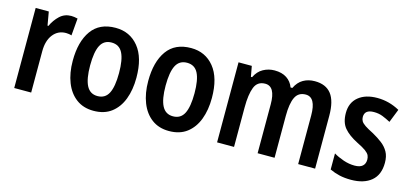

<svg xmlns="http://www.w3.org/2000/svg" viewBox="-54 -994 2678 1258"><g transform="rotate(15 1285.5 -364.5)"><path d="M307 -646Q316 -646 327.5 -644.5Q339 -643 351 -640L341 -523Q333 -526 321.5 -527.5Q310 -529 303 -529Q249 -529 216 -487Q183 -445 183 -373V-93H68V-636H157L173 -544H179Q198 -586 230 -616Q262 -646 307 -646Z M824 -365Q824 -283 800 -219.5Q776 -156 728 -119.5Q680 -83 607 -83Q538 -83 490 -119Q442 -155 417 -218.5Q392 -282 392 -365Q392 -495 446 -570.5Q500 -646 609 -646Q706 -646 765 -573.5Q824 -501 824 -365ZM510 -365Q510 -274 533.5 -228.5Q557 -183 608 -183Q660 -183 683 -228Q706 -273 706 -365Q706 -456 683 -501Q660 -546 608 -546Q556 -546 533 -501.5Q510 -457 510 -365Z M1336 -365Q1336 -283 1312 -219.5Q1288 -156 1240 -119.5Q1192 -83 1119 -83Q1050 -83 1002 -119Q954 -155 929 -218.5Q904 -282 904 -365Q904 -495 958 -570.5Q1012 -646 1121 -646Q1218 -646 1277 -573.5Q1336 -501 1336 -365ZM1022 -365Q1022 -274 1045.5 -228.5Q1069 -183 1120 -183Q1172 -183 1195 -228Q1218 -273 1218 -365Q1218 -456 1195 -501Q1172 -546 1120 -546Q1068 -546 1045 -501.5Q1022 -457 1022 -365Z M1960 -646Q2035 -646 2072 -598.5Q2109 -551 2109 -451V-93H1994V-423Q1994 -546 1925 -546Q1875 -546 1854.5 -503.5Q1834 -461 1834 -377V-93H1719V-425Q1719 -546 1650 -546Q1597 -546 1578 -497.5Q1559 -449 1559 -361V-93H1444V-636H1534L1547 -565H1555Q1575 -607 1610.5 -626.5Q1646 -646 1687 -646Q1737 -646 1769.5 -624.5Q1802 -603 1816 -565H1828Q1848 -607 1882 -626.5Q1916 -646 1960 -646Z M2541 -248Q2541 -166 2491 -124.5Q2441 -83 2354 -83Q2310 -83 2275.5 -91Q2241 -99 2209 -114V-223Q2239 -205 2277 -192Q2315 -179 2353 -179Q2389 -179 2406.5 -194.5Q2424 -210 2424 -238Q2424 -254 2418 -267Q2412 -280 2392.5 -294.5Q2373 -309 2332 -329Q2271 -360 2240 -397Q2209 -434 2209 -498Q2209 -568 2256.5 -607Q2304 -646 2384 -646Q2464 -646 2536 -606L2500 -515Q2472 -530 2445.5 -540.5Q2419 -551 2386 -551Q2323 -551 2323 -501Q2323 -486 2330 -473.5Q2337 -461 2357 -447.5Q2377 -434 2415 -415Q2451 -395 2479.5 -373Q2508 -351 2524.5 -321.5Q2541 -292 2541 -248Z"/></g></svg>

Font: Noto Sans Kannada UI Condensed SemiBold
Style: Regular
Weight: 600
Width: 3
Designer: Jelle Bosma - Monotype Design Team
Foundry: Monotype Imaging Inc.
Version: Version 2.005; ttfautohint (v1.8.4.7-5d5b)